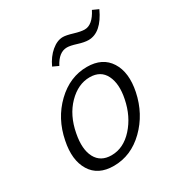

<svg xmlns="http://www.w3.org/2000/svg" viewBox="-153 -715 753 816"><g transform="rotate(-30 224.0 -306.5)"><path d="M180 -480 152 -493Q170 -532 198 -555.5Q226 -579 254 -579Q270 -579 301.5 -569.5Q333 -560 351 -560Q390 -560 419 -617L448 -604Q406 -513 343 -513Q323 -513 293 -522.5Q263 -532 247 -532Q207 -532 180 -480ZM169 4Q92 4 58.5 -51Q25 -106 43 -193Q62 -290 128.5 -354Q195 -418 279 -418Q355 -418 389.5 -363.5Q424 -309 406 -221Q386 -125 320 -60.5Q254 4 169 4ZM183 -40Q242 -40 288.5 -91.5Q335 -143 350 -219Q364 -287 342.5 -330.5Q321 -374 267 -374Q210 -374 162 -325Q114 -276 99 -196Q85 -124 107.5 -82Q130 -40 183 -40Z"/></g></svg>

Font: EauTestText Semilight
Style: Italic
Weight: 300
Italic angle: -12°
Designer: Christian Thalmann (Catharsis Fonts)
Version: Version 0.001;PS 000.001;hotconv 1.0.88;makeotf.lib2.5.64775